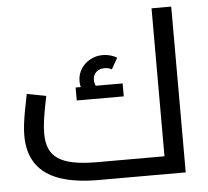

<svg xmlns="http://www.w3.org/2000/svg" viewBox="-51 -771 896 826"><g transform="rotate(-5 396.5 -358.0)"><path d="M341 0Q241 0 174 -23.5Q107 -47 73.5 -95.5Q40 -144 40 -218Q40 -242 43.5 -269.5Q47 -297 52 -323.5Q57 -350 61 -369.5Q65 -389 66 -396L149 -380Q146 -365 140.5 -337Q135 -309 130.5 -278Q126 -247 126 -218Q126 -181 137.5 -154Q149 -127 174.5 -110Q200 -93 241.5 -85Q283 -77 342 -77H674L633 -43V-716H718V0ZM331 -350Q315 -370 306 -389.5Q297 -409 297 -430Q297 -460 312 -483.5Q327 -507 352 -520.5Q377 -534 406 -534Q422 -534 438.5 -529.5Q455 -525 467 -517L440 -469Q432 -474 424.5 -475.5Q417 -477 409 -477Q386 -477 372.5 -464Q359 -451 359 -430Q359 -418 364.5 -406Q370 -394 381 -380ZM278 -349V-405H481V-349Z"/></g></svg>

Font: Cairo Play Medium
Style: Regular
Weight: 500
Version: Version 3.119